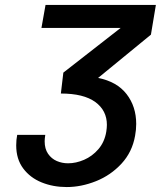

<svg xmlns="http://www.w3.org/2000/svg" viewBox="-20 -745 650 776"><path d="M160.5 -174Q160.5 -143.5 174.2 -123.5Q188 -103.5 209.5 -94.2Q231 -85 255 -85Q287 -85 320 -99.2Q353 -113.5 377.8 -142.2Q402.5 -171 409.5 -212.5Q412 -228.5 412 -240.5Q412 -298.5 365 -332.8Q318 -367 226 -367L236 -451.5L467.5 -632H147.5L164 -725H610L590 -605L376.5 -430Q452.5 -415 491.5 -364.8Q530.5 -314.5 530.5 -244Q530.5 -220.5 526 -196.5Q514.5 -130.5 471 -83.5Q427.5 -36.5 368 -12.8Q308.5 11 249.5 11Q194.5 11 148.2 -7.8Q102 -26.5 73.8 -64.2Q45.5 -102 45.5 -157.5Q45.5 -180 49.5 -200H163Q160.5 -184 160.5 -174Z"/></svg>

Font: JuliaMono SemiBoldItalic
Style: Regular
Weight: 600
Italic angle: -9°
Monospace: yes
Designer: cormullion
Foundry: corm
Version: Version 0.049; ttfautohint (v1.8.4)